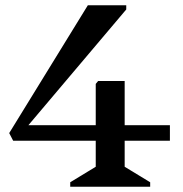

<svg xmlns="http://www.w3.org/2000/svg" viewBox="-20 -710 695 730"><path d="M30 -175 15 -204 314 -690H460V-674L88 -234H344V-391L353 -402H454V-234H626V-175H454V-76L551 -17V0H247V-17L344 -76V-175Z"/></svg>

Font: Platypi
Style: Regular
Weight: 400
Designer: David Sargent
Foundry: Bolt Cutter Type
Version: Version 1.200; ttfautohint (v1.8.4.7-5d5b)